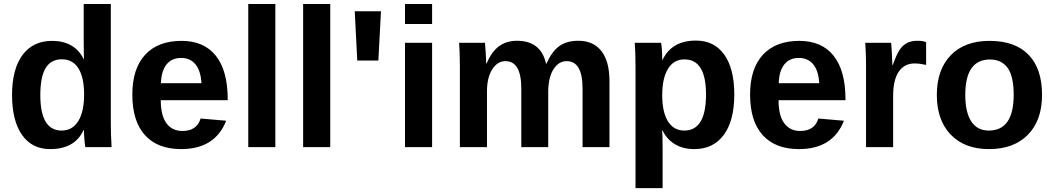

<svg xmlns="http://www.w3.org/2000/svg" viewBox="-20 -745 5334 972"><path d="M412.1 0Q410.2 -7.3 407.5 -36.9Q404.8 -66.4 404.8 -85.9H402.8Q358.4 9.8 233.9 9.8Q141.6 9.8 91.3 -62.3Q41 -134.3 41 -263.7Q41 -395 94 -466.6Q147 -538.1 244.1 -538.1Q300.3 -538.1 341.1 -514.6Q381.8 -491.2 403.8 -444.8H404.8L403.8 -531.7V-724.6H541V-115.2Q541 -66.4 544.9 0ZM405.8 -267.1Q405.8 -352.5 377.2 -398.7Q348.6 -444.8 293 -444.8Q237.8 -444.8 210.9 -400.1Q184.1 -355.5 184.1 -263.7Q184.1 -84 292 -84Q346.2 -84 376 -131.6Q405.8 -179.2 405.8 -267.1Z M897 9.8Q777.8 9.8 713.9 -60.8Q649.9 -131.3 649.9 -266.6Q649.9 -397.5 714.8 -467.8Q779.8 -538.1 898.9 -538.1Q1012.7 -538.1 1072.8 -462.6Q1132.8 -387.2 1132.8 -241.7V-237.8H793.9Q793.9 -160.6 822.5 -121.3Q851.1 -82 903.8 -82Q976.6 -82 995.6 -145L1125 -133.8Q1068.8 9.8 897 9.8ZM897 -451.7Q848.6 -451.7 822.5 -418Q796.4 -384.3 794.9 -323.7H1000Q996.1 -387.7 969.2 -419.7Q942.4 -451.7 897 -451.7Z M1236.8 0V-724.6H1374V0Z M1514.6 0V-724.6H1651.9V0Z M1895.5 -438.5H1788.6L1775.9 -688H1908.7Z M2030.3 -623.5V-724.6H2167.5V-623.5ZM2030.3 0V-528.3H2167.5V0Z M2619.1 0V-296.4Q2619.1 -435.5 2539.1 -435.5Q2497.6 -435.5 2471.4 -393.1Q2445.3 -350.6 2445.3 -283.2V0H2308.1V-410.2Q2308.1 -452.6 2306.9 -479.7Q2305.7 -506.8 2304.2 -528.3H2435.1Q2436.5 -519 2439 -478.8Q2441.4 -438.5 2441.4 -423.3H2443.4Q2468.8 -483.9 2506.6 -511.2Q2544.4 -538.6 2597.2 -538.6Q2718.3 -538.6 2744.1 -423.3H2747.1Q2773.9 -484.9 2811.5 -511.7Q2849.1 -538.6 2907.2 -538.6Q2984.4 -538.6 3024.9 -486.1Q3065.4 -433.6 3065.4 -335.4V0H2929.2V-296.4Q2929.2 -435.5 2849.1 -435.5Q2809.1 -435.5 2783.4 -396.7Q2757.8 -357.9 2755.4 -289.6V0Z M3697.3 -266.6Q3697.3 -134.3 3644.3 -62.3Q3591.3 9.8 3494.6 9.8Q3439 9.8 3397.7 -14.4Q3356.4 -38.6 3334.5 -84H3331.5Q3334.5 -69.3 3334.5 4.9V207.5H3197.3V-406.7Q3197.3 -481.4 3193.4 -528.3H3326.7Q3329.1 -519.5 3330.8 -493.7Q3332.5 -467.8 3332.5 -442.4H3334.5Q3380.9 -539.6 3503.4 -539.6Q3595.7 -539.6 3646.5 -468.5Q3697.3 -397.5 3697.3 -266.6ZM3554.2 -266.6Q3554.2 -444.3 3445.3 -444.3Q3390.6 -444.3 3361.6 -396.5Q3332.5 -348.6 3332.5 -262.7Q3332.5 -177.2 3361.6 -130.6Q3390.6 -84 3444.3 -84Q3554.2 -84 3554.2 -266.6Z M4024.4 9.8Q3905.3 9.8 3841.3 -60.8Q3777.3 -131.3 3777.3 -266.6Q3777.3 -397.5 3842.3 -467.8Q3907.2 -538.1 4026.4 -538.1Q4140.1 -538.1 4200.2 -462.6Q4260.3 -387.2 4260.3 -241.7V-237.8H3921.4Q3921.4 -160.6 3950 -121.3Q3978.5 -82 4031.2 -82Q4104 -82 4123 -145L4252.4 -133.8Q4196.3 9.8 4024.4 9.8ZM4024.4 -451.7Q3976.1 -451.7 3950 -418Q3923.8 -384.3 3922.4 -323.7H4127.4Q4123.5 -387.7 4096.7 -419.7Q4069.8 -451.7 4024.4 -451.7Z M4364.3 0V-404.3Q4364.3 -447.8 4363 -476.8Q4361.8 -505.9 4360.4 -528.3H4491.2Q4492.7 -519.5 4495.1 -474.9Q4497.6 -430.2 4497.6 -415.5H4499.5Q4519.5 -471.2 4535.2 -493.9Q4550.8 -516.6 4572.3 -527.6Q4593.8 -538.6 4626 -538.6Q4652.3 -538.6 4668.5 -531.2V-416.5Q4635.3 -423.8 4609.9 -423.8Q4558.6 -423.8 4530 -382.3Q4501.5 -340.8 4501.5 -259.3V0Z M5255.4 -264.6Q5255.4 -136.2 5184.1 -63.2Q5112.8 9.8 4986.8 9.8Q4863.3 9.8 4793 -63.5Q4722.7 -136.7 4722.7 -264.6Q4722.7 -392.1 4793 -465.1Q4863.3 -538.1 4989.7 -538.1Q5119.1 -538.1 5187.3 -467.5Q5255.4 -397 5255.4 -264.6ZM5111.8 -264.6Q5111.8 -358.9 5081.1 -401.4Q5050.3 -443.8 4991.7 -443.8Q4866.7 -443.8 4866.7 -264.6Q4866.7 -176.3 4897.2 -130.1Q4927.7 -84 4985.4 -84Q5111.8 -84 5111.8 -264.6Z"/></svg>

Font: TypoPRO Liberation Sans
Style: Bold
Weight: 700
Designer: Steve Matteson
Foundry: Ascender Corporation
Version: Version 2.00.1